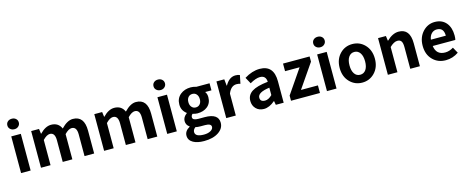

<svg xmlns="http://www.w3.org/2000/svg" viewBox="-45 -1700 6912 2832"><g transform="rotate(-15 3411.5 -283.5)"><path d="M79 -560H225V0H79ZM90 -673Q65 -695 65 -730Q65 -766 90 -788Q114 -810 153 -810Q191 -810 215 -788Q240 -766 240 -730Q240 -696 215 -673Q191 -650 153 -650Q115 -650 90 -673Z M383 -560H503L513 -485H517Q602 -574 689 -574Q800 -574 843 -476Q936 -574 1021 -574Q1195 -574 1195 -349V0H1048V-331Q1048 -448 970 -448Q922 -448 862 -385V0H715V-331Q715 -448 637 -448Q589 -448 529 -385V0H383Z M1347 -560H1467L1477 -485H1481Q1566 -574 1653 -574Q1764 -574 1807 -476Q1900 -574 1985 -574Q2159 -574 2159 -349V0H2012V-331Q2012 -448 1934 -448Q1886 -448 1826 -385V0H1679V-331Q1679 -448 1601 -448Q1553 -448 1493 -385V0H1347Z M2311 -560H2457V0H2311ZM2322 -673Q2297 -695 2297 -730Q2297 -766 2322 -788Q2346 -810 2385 -810Q2423 -810 2447 -788Q2472 -766 2472 -730Q2472 -696 2447 -673Q2423 -650 2385 -650Q2347 -650 2322 -673Z M2646 208Q2578 170 2578 99Q2578 28 2658 -17V-22Q2607 -55 2607 -116Q2607 -176 2669 -221V-225Q2595 -280 2595 -371Q2595 -466 2663 -522Q2727 -574 2821 -574Q2865 -574 2905 -560H3107V-452H3011Q3037 -419 3037 -367Q3037 -276 2974 -225Q2915 -177 2821 -177Q2788 -177 2749 -190Q2725 -171 2725 -142Q2725 -96 2813 -96H2908Q3116 -96 3116 44Q3116 130 3034 186Q2950 243 2812 243Q2708 243 2646 208ZM2883 -295Q2908 -323 2908 -371Q2908 -419 2883 -447Q2860 -474 2821 -474Q2782 -474 2758 -447Q2733 -419 2733 -371Q2733 -323 2759 -295Q2783 -268 2821 -268Q2859 -268 2883 -295ZM2937 126Q2976 103 2976 69Q2976 19 2883 19H2815Q2769 19 2737 11Q2700 41 2700 76Q2700 150 2834 150Q2896 150 2937 126Z M3212 -560H3332L3342 -461H3346Q3409 -574 3505 -574Q3542 -574 3571 -562L3545 -435Q3517 -444 3487 -444Q3401 -444 3358 -334V0H3212Z M3666 -33Q3620 -80 3620 -152Q3620 -242 3697 -292Q3773 -341 3942 -359Q3938 -456 3847 -456Q3785 -456 3693 -403L3640 -500Q3759 -574 3874 -574Q4089 -574 4089 -327V0H3969L3958 -60H3955Q3869 14 3786 14Q3712 14 3666 -33ZM3942 -156V-269Q3760 -245 3760 -164Q3760 -101 3834 -101Q3887 -101 3942 -156Z M4201 -79 4451 -444H4229V-560H4635V-481L4384 -116H4643V0H4201Z M4750 -560H4896V0H4750ZM4761 -673Q4736 -695 4736 -730Q4736 -766 4761 -788Q4785 -810 4824 -810Q4862 -810 4886 -788Q4911 -766 4911 -730Q4911 -696 4886 -673Q4862 -650 4824 -650Q4786 -650 4761 -673Z M5101 -63Q5019 -146 5019 -279Q5019 -414 5101 -497Q5177 -574 5288 -574Q5399 -574 5475 -497Q5557 -414 5557 -279Q5557 -146 5475 -63Q5398 14 5288 14Q5178 14 5101 -63ZM5376 -153Q5407 -199 5407 -279Q5407 -360 5376 -406Q5344 -454 5288 -454Q5232 -454 5200 -406Q5169 -360 5169 -279Q5169 -199 5200 -153Q5232 -106 5288 -106Q5344 -106 5376 -153Z M5680 -560H5800L5810 -486H5814Q5904 -574 5996 -574Q6169 -574 6169 -349V0H6022V-331Q6022 -395 6003 -422Q5985 -448 5943 -448Q5891 -448 5826 -385V0H5680Z M6367 -64Q6286 -144 6286 -279Q6286 -410 6366 -495Q6442 -574 6547 -574Q6659 -574 6722 -498Q6781 -426 6781 -306Q6781 -262 6774 -239H6429Q6447 -99 6584 -99Q6648 -99 6710 -138L6760 -48Q6670 14 6564 14Q6444 14 6367 -64ZM6655 -336Q6655 -460 6549 -460Q6503 -460 6470 -429Q6435 -395 6427 -336Z"/></g></svg>

Font: `nÑOS-|
Style: Bold
Weight: 700
Designer: Ryoko NISHIZUKA ¬âXZm¬º[P (kana & ideographs); Paul D. Hunt (Latin, Greek & Cyrillic); Wenlong ZHANG _ e¬á¬ü¬ô (bopomof
Foundry: Adobe Systems Incorporated
Version: Version 1.00 June 24, 2014, initial release